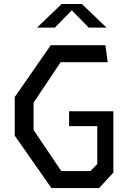

<svg xmlns="http://www.w3.org/2000/svg" viewBox="-20 -961 660 981"><path d="M55.3 -268V-465.3L239.5 -730H518.7L530.3 -643.2H289.8L151.5 -436.3V-297L293.2 -86.8H441.7L477 -122.7V-346.2L508 -316.7H333V-392.5H559.3V-79.2L486.3 0H242.8ZM295.2 -940.7H398.2L524.2 -820H433.2L333.3 -922H360L260.2 -820H169.2Z"/></svg>

Font: Monaspace Krypton Var
Style: Regular
Weight: 400
Designer: Riley Cran and the Lettermatic Team
Version: Version 1.101 (Monaspace Krypton Var)